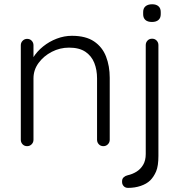

<svg xmlns="http://www.w3.org/2000/svg" viewBox="-20 -692 888 909"><path d="M320.2 -522.5Q386 -522.5 425.2 -496Q464.5 -469.5 482 -424.4Q499.5 -379.2 499.5 -323.8V-30.2Q499.5 -17.8 490.8 -8.9Q482 0 469.5 0Q456.2 0 447.9 -8.9Q439.5 -17.8 439.5 -30.2V-320.8Q439.5 -361.2 426.5 -394.1Q413.5 -427 384.4 -446.8Q355.2 -466.5 306.8 -466.5Q263.8 -466.5 225.4 -446.8Q187 -427 162.8 -394.1Q138.5 -361.2 138.5 -320.8V-30.2Q138.5 -17.8 129.8 -8.9Q121 0 108.5 0Q95.2 0 86.9 -8.9Q78.5 -17.8 78.5 -30.2V-477.8Q78.5 -490.2 87.2 -499.1Q96 -508 108.5 -508Q121.8 -508 130.1 -499.1Q138.5 -490.2 138.5 -477.8V-393.5L116 -358.2Q118.2 -389.5 136.8 -419.1Q155.2 -448.8 184.2 -472.1Q213.2 -495.5 248.6 -509Q284 -522.5 320.2 -522.5ZM691 162.2Q673.8 178.8 646.2 188.1Q618.8 197.5 586.2 197.5Q573.2 197.5 565.6 189.2Q558 181 558 170V165.8Q558 154.2 565.8 147.2Q573.5 140.2 584.2 137.8Q606.8 132.8 626.1 120.9Q645.5 109 657.8 88.2Q670 67.5 670 37.2V-478.5Q670 -491 678.4 -499.9Q686.8 -508.8 700 -508.8Q713.2 -508.8 721.6 -499.9Q730 -491 730 -478.5V46Q730 94 719.1 119.5Q708.2 145 691 162.2ZM699.5 -588Q679 -588 668.4 -597.5Q657.8 -607 657.8 -624.5V-635.2Q657.8 -653 669.1 -662.4Q680.5 -671.8 700.5 -671.8Q719.8 -671.8 730.4 -662.2Q741 -652.8 741 -635.2V-624.5Q741 -606.8 730.1 -597.4Q719.2 -588 699.5 -588Z"/></svg>

Font: Quicksand Variable Light
Style: Regular
Weight: 300
Designer: Andrew Paglinawan
Foundry: Andrew Paglinawan
Version: Version 3.004